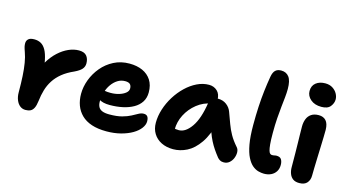

<svg xmlns="http://www.w3.org/2000/svg" viewBox="-83 -1084 2585 1421"><g transform="rotate(15 1209.5 -374.0)"><path d="M169 12Q145 12 126.9 -2.3Q108.8 -16.6 98.3 -42.5Q87.8 -68.4 87.8 -101.4Q87.8 -170.2 84.6 -225Q81.4 -279.8 74.1 -323.4Q66.8 -367 54.6 -400.2Q45.4 -425.6 42.6 -438.2Q39.8 -450.8 39.8 -464.6Q39.8 -484.8 53.8 -497.4Q67.8 -510 99 -510Q127.4 -510 149.4 -498Q171.4 -486 187.4 -457.9Q203.4 -429.8 213.5 -380.7Q223.6 -331.6 227.4 -256.8L168.4 -247.6Q186.8 -313 216.5 -363Q246.2 -413 283.4 -447Q320.6 -481 360.7 -498.6Q400.8 -516.2 439.4 -516.2Q480.2 -516.2 498.4 -494.5Q516.6 -472.8 516.6 -437Q516.6 -411.8 500.4 -393.3Q484.2 -374.8 446.4 -356.8Q393 -333.4 356.7 -303.7Q320.4 -274 297.8 -238.6Q275.2 -203.2 263.4 -163.2Q251.6 -123.2 246.6 -78.4Q242.2 -42 232.2 -22.3Q222.2 -2.6 206.6 4.7Q191 12 169 12Z M788.4 10Q722.6 10 674.9 -6Q627.2 -22 596.6 -52Q566 -82 551.2 -122Q536.4 -162 536.4 -210Q536.4 -264 556.8 -318.5Q577.2 -373 615.2 -418.5Q653.2 -464 706.7 -491.5Q760.2 -519 826.4 -519Q883.2 -519 926.1 -499.8Q969 -480.6 993.4 -442.9Q1017.8 -405.2 1017.8 -349Q1017.8 -306.6 997.7 -275.5Q977.6 -244.4 942.2 -224.4Q906.8 -204.4 860.7 -194.5Q814.6 -184.6 761.8 -184.6Q707.8 -184.6 678.9 -204.4Q650 -224.2 650 -250.2Q650 -264.4 656.7 -271.5Q663.4 -278.6 679 -278.6Q690 -278.6 705 -275.8Q720 -273 745.8 -273Q779.2 -273 808.9 -281.8Q838.6 -290.6 857.9 -306.1Q877.2 -321.6 877.2 -341Q877.2 -363 865.9 -374Q854.6 -385 828.2 -385Q796.8 -385 770.7 -368.5Q744.6 -352 725.2 -324.4Q705.8 -296.8 695.4 -261.8Q685 -226.8 685 -189.8Q685 -166.6 693.6 -150Q702.2 -133.4 722.5 -125Q742.8 -116.6 777.4 -116.6Q835.2 -116.6 874.3 -127.3Q913.4 -138 939.7 -152.2Q966 -166.4 985.5 -177.1Q1005 -187.8 1023.6 -187.8Q1043.4 -187.8 1052.6 -175.6Q1061.8 -163.4 1061.8 -138.8Q1061.8 -112.8 1041.9 -86.1Q1022 -59.4 985.8 -38Q949.6 -16.6 899.4 -3.3Q849.2 10 788.4 10Z M1299.8 10Q1248 10 1208.9 -9.5Q1169.8 -29 1148 -64.4Q1126.2 -99.8 1126.2 -147Q1126.2 -198 1143.1 -251.1Q1160 -304.2 1190 -352.3Q1220 -400.4 1259.4 -438.2Q1298.8 -476 1343.8 -497.8Q1388.8 -519.6 1435.2 -519.6Q1472.4 -519.6 1498 -495.9Q1523.6 -472.2 1523.6 -428Q1523.6 -412.2 1514.6 -403Q1505.6 -393.8 1492 -391Q1428 -380.6 1378.9 -341.3Q1329.8 -302 1301.9 -247.6Q1274 -193.2 1274 -134.2Q1274 -116.6 1276.7 -102.1Q1279.4 -87.6 1287.4 -65.6L1219 -168.2Q1243.4 -149.8 1261.6 -143.5Q1279.8 -137.2 1304.6 -137.2Q1355.8 -137.2 1399.9 -200.8Q1444 -264.4 1462.6 -387Q1466.4 -411.2 1484.3 -424.4Q1502.2 -437.6 1525.2 -437.6Q1563.6 -437.6 1591 -416.8Q1618.4 -396 1629.2 -365.2Q1646.4 -318.6 1660.7 -279.4Q1675 -240.2 1695.4 -203.8Q1715.8 -167.4 1750.6 -127.8Q1764 -113.2 1764.6 -90.8Q1765.2 -68.4 1756.2 -45.8Q1747.2 -23.2 1729.5 -8.1Q1711.8 7 1686.8 7Q1669 7 1657.8 0.3Q1646.6 -6.4 1638.6 -15.6Q1617.2 -42.4 1600.2 -67.5Q1583.2 -92.6 1568.5 -121.1Q1553.8 -149.6 1541.2 -185.4Q1528.6 -221.2 1516.2 -267.6L1569.4 -272.2Q1542.6 -165.8 1499.5 -103.9Q1456.4 -42 1404.7 -16Q1353 10 1299.8 10Z M1996.4 11Q1976.4 11 1953.1 4.9Q1929.8 -1.2 1907.4 -19.8Q1885 -38.4 1866.7 -74.4Q1848.4 -110.4 1837.6 -169.4Q1826.8 -228.4 1826.8 -317Q1826.8 -392.8 1830.3 -457.3Q1833.8 -521.8 1840.7 -580.4Q1847.6 -639 1857.2 -695Q1863.4 -730 1879.5 -745Q1895.6 -760 1923.8 -760Q1962.6 -760 1983.9 -731.7Q2005.2 -703.4 2005.2 -640.2Q2005.2 -610 2001.6 -575.9Q1998 -541.8 1993.6 -501.2Q1989.2 -460.6 1985.6 -410.5Q1982 -360.4 1982 -297Q1982 -243.2 1985 -211.4Q1988 -179.6 1992.9 -163.6Q1997.8 -147.6 2004.6 -142.7Q2011.4 -137.8 2018.8 -137.8Q2026.8 -137.8 2032.5 -138.9Q2038.2 -140 2042.6 -141Q2047 -142 2051.8 -142Q2080.2 -142 2090.4 -125.3Q2100.6 -108.6 2100.6 -83.2Q2100.6 -54 2087.1 -32.8Q2073.6 -11.6 2050.1 -0.3Q2026.6 11 1996.4 11Z M2266.2 10.2Q2236.4 10.2 2218.3 -2.7Q2200.2 -15.6 2191.4 -38.5Q2182.6 -61.4 2182.6 -89Q2182.6 -153.6 2181.8 -198.4Q2181 -243.2 2180.5 -276.2Q2180 -309.2 2179.2 -338.2Q2178.4 -367.2 2178.4 -399.6Q2178.4 -431 2188.3 -456.8Q2198.2 -482.6 2220.5 -497.7Q2242.8 -512.8 2277.8 -512.8Q2313.2 -512.8 2333.3 -490.6Q2353.4 -468.4 2354.4 -421Q2354.4 -401.2 2353.5 -366Q2352.6 -330.8 2351.1 -288.5Q2349.6 -246.2 2348.2 -203.5Q2346.8 -160.8 2345.8 -125Q2344.8 -89.2 2344.8 -67.4Q2344.8 -34.2 2325.8 -12Q2306.8 10.2 2266.2 10.2ZM2278.2 -576.8Q2227 -576.8 2195.7 -603.6Q2164.4 -630.4 2164.4 -668.2Q2164.4 -708.8 2192.1 -730.8Q2219.8 -752.8 2263.2 -752.8Q2296.6 -752.8 2319.9 -737.8Q2343.2 -722.8 2355.3 -700.9Q2367.4 -679 2367.4 -656.8Q2367.4 -628 2346.9 -602.4Q2326.4 -576.8 2278.2 -576.8Z"/></g></svg>

Font: Shantell Sans Light
Style: Regular
Weight: 300
Designer: Stephen Nixon, Anya Danilova, Shantell Martin
Foundry: Arrow Type
Version: Version 1.011;[c5ecc13dd]